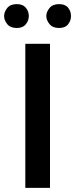

<svg xmlns="http://www.w3.org/2000/svg" viewBox="-20 -913 366 933"><path d="M103 -700H223V0H103ZM0 -835Q0 -855 15 -874Q30 -893 62 -893Q91 -893 105.5 -875.5Q120 -858 120 -835Q120 -813 105.5 -795Q91 -777 62 -777Q30 -777 15 -796Q0 -815 0 -835ZM205 -835Q205 -855 220.5 -874Q236 -893 267 -893Q297 -893 311 -875.5Q325 -858 325 -835Q325 -813 311 -795Q297 -777 267 -777Q236 -777 220.5 -796Q205 -815 205 -835Z"/></svg>

Font: Moderustic Med
Style: Regular
Weight: 500
Designer: Tural Alisoy
Foundry: TAFT Foundry
Version: Version 2.110